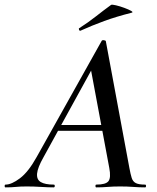

<svg xmlns="http://www.w3.org/2000/svg" viewBox="-58 -811 681 831"><path d="M-34 0Q-38 0 -38 -6Q-38 -12 -34 -12Q-8 -12 28.5 -39.5Q65 -67 101 -132L382 -634Q384 -638 391.5 -637Q399 -636 400 -633L502 -84Q507 -57 512 -41Q517 -25 530 -18.5Q543 -12 570 -12Q574 -12 574 -6Q574 0 570 0Q545 0 519 -2Q493 -4 462 -4Q432 -4 408 -2Q384 0 359 0Q355 0 355 -6Q355 -12 359 -12Q400 -12 411.5 -27Q423 -42 415 -84L333 -523L379 -583L130 -130Q105 -86 102.5 -60Q100 -34 118.5 -23Q137 -12 175 -12Q179 -12 179 -6Q179 0 174 0Q152 0 120 -2Q88 -4 58 -4Q29 -4 10.5 -2Q-8 0 -34 0ZM179 -245 194 -270H411L413 -245ZM290 -678Q286 -677 284 -682.5Q282 -688 285 -689Q324 -714 357 -740Q390 -766 423 -790Q427 -792 444 -788Q461 -784 480 -777Q499 -770 509.5 -764Q520 -758 512 -756Q445 -739 393 -720Q341 -701 290 -678Z"/></svg>

Font: Cormorant Garamond Light SemiBold
Style: Italic
Weight: 600
Italic angle: -10°
Version: Version 4.001